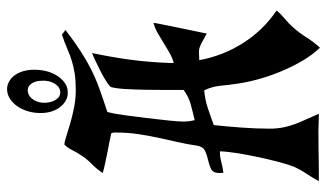

<svg xmlns="http://www.w3.org/2000/svg" viewBox="-210 -708 922 541"><g transform="rotate(-90 250.5 -438.0)"><path d="M423 -724 436 -714Q402 -688 376.5 -671.5Q351 -655 326.5 -642.5Q302 -630 273.5 -619.5Q245 -609 205 -596L203 -588Q200 -577 196 -548Q192 -519 188 -486Q184 -453 181 -424Q178 -395 178 -383Q178 -365 182 -350Q204 -355 226 -361Q248 -367 267 -381Q267 -399 267 -427.5Q267 -456 267.5 -486Q268 -516 269.5 -543Q271 -570 275 -585Q276 -589 289 -597.5Q302 -606 318.5 -614.5Q335 -623 350 -630Q365 -637 371 -639Q359 -582 352 -529.5Q345 -477 343 -418V-409Q358 -413 372 -421Q386 -429 399.5 -437.5Q413 -446 427 -454Q441 -462 456 -466Q456 -462 451.5 -440.5Q447 -419 442 -393.5Q437 -368 432 -345.5Q427 -323 426 -316Q416 -321 401 -329.5Q386 -338 375 -338Q369 -338 363 -337.5Q357 -337 351 -337Q363 -271 399 -214Q435 -157 491 -119Q480 -106 466.5 -95Q453 -84 442 -71Q427 -54 414.5 -34Q402 -14 386 3Q366 -18 349.5 -46Q333 -74 320 -105Q307 -136 298 -168Q289 -200 285 -228Q281 -253 279 -276.5Q277 -300 266 -323Q240 -321 216 -313Q192 -305 168 -296Q164 -258 161 -217.5Q158 -177 158 -139Q158 -118 161.5 -100.5Q165 -83 171 -67Q177 -51 184.5 -35Q192 -19 200 0Q152 -2 105 -1Q58 0 10 0Q19 -17 31 -35Q43 -53 51 -71Q57 -86 64.5 -114.5Q72 -143 78.5 -174Q85 -205 89.5 -234Q94 -263 94 -279Q79 -279 64 -275Q49 -271 34 -269Q33 -273 33 -280Q33 -298 44 -303.5Q55 -309 69 -312Q83 -315 95 -320.5Q107 -326 110 -343Q114 -371 120.5 -399Q127 -427 133 -455.5Q139 -484 143 -512Q147 -540 147 -569Q147 -573 147 -577Q147 -581 145 -585Q118 -591 95 -595Q75 -599 57 -603Q39 -607 33 -609Q44 -626 59 -640.5Q74 -655 85 -673Q92 -684 98 -696Q104 -708 113 -717Q120 -717 135.5 -712Q151 -707 171.5 -701Q192 -695 216.5 -690Q241 -685 266 -685Q294 -685 313 -688Q332 -691 348.5 -696Q365 -701 382 -708.5Q399 -716 423 -724ZM324 -802Q324 -784 320 -768Q316 -752 308 -739Q300 -726 289 -717.5Q278 -709 266 -708Q253 -706 241.5 -711Q230 -716 221 -726.5Q212 -737 207 -751.5Q202 -766 202 -784Q202 -802 206.5 -818Q211 -834 219 -846.5Q227 -859 238 -867.5Q249 -876 262 -878Q275 -880 286.5 -875Q298 -870 306.5 -859.5Q315 -849 319.5 -834.5Q324 -820 324 -802ZM293 -780Q293 -799 284.5 -810.5Q276 -822 262 -820Q248 -818 239 -803.5Q230 -789 231 -770Q232 -751 241 -739Q250 -727 264 -729Q277 -731 285.5 -745.5Q294 -760 293 -780Z"/></g></svg>

Font: Fette Mikado
Style: Regular
Weight: 400
Designer: Peter Wiegel
Foundry: Peter Wiegel
Version: Version 1.000